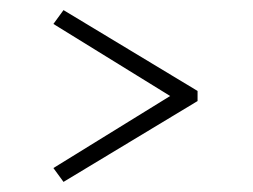

<svg xmlns="http://www.w3.org/2000/svg" viewBox="-20 -500 500 380"><path d="M105.7 -480 371 -320V-300L105.7 -140L85.7 -167.4L332 -319.4V-300.6L85.7 -452.6Z"/></svg>

Font: Kalnia Glaze Thin
Style: Regular
Weight: 100
Version: Version 1.110